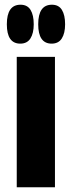

<svg xmlns="http://www.w3.org/2000/svg" viewBox="-20 -794 305 814"><path d="M66 -609Q9 -609 9 -691Q9 -774 67 -774Q96 -774 109.5 -752Q123 -730 123 -691Q123 -653 109 -631Q95 -609 66 -609ZM199 -609Q142 -609 142 -691Q142 -774 200 -774Q229 -774 242.5 -752Q256 -730 256 -691Q256 -653 242 -631Q228 -609 199 -609ZM51 0V-553H213V0Z"/></svg>

Font: Noto Sans ExtraCondensed Black
Style: Regular
Weight: 900
Width: 2
Designer: Monotype Design Team
Foundry: Monotype Imaging Inc.
Version: Version 2.013; ttfautohint (v1.8.4.7-5d5b)